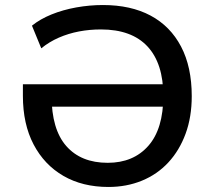

<svg xmlns="http://www.w3.org/2000/svg" viewBox="-20 -734 854 763"><path d="M411 9Q308 9 232 -35Q156 -79 113.5 -160Q71 -241 71 -353V-399H674V-310H150L185 -353Q185 -220 243.5 -153.5Q302 -87 408 -87Q510 -87 569.5 -154.5Q629 -222 629 -353Q629 -482 566 -549.5Q503 -617 381 -617Q336 -617 294 -609Q252 -601 214 -584.5Q176 -568 144 -542L107 -632Q139 -658 184.5 -676.5Q230 -695 283 -704.5Q336 -714 389 -714Q500 -714 578.5 -672Q657 -630 699.5 -549Q742 -468 742 -352Q742 -269 717.5 -202.5Q693 -136 649 -88.5Q605 -41 544 -16Q483 9 411 9Z"/></svg>

Font: Nunito Sans 8pt SemiBold
Style: Regular
Weight: 600
Version: Version 3.101;gftools[0.9.27]